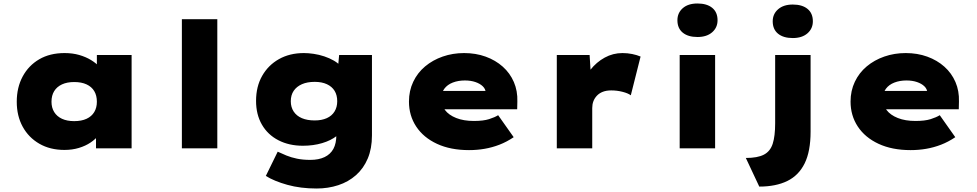

<svg xmlns="http://www.w3.org/2000/svg" viewBox="-20 -850 5597 1100"><path d="M349 9Q267 9 205.5 -26.5Q144 -62 110 -124Q76 -186 76 -267Q76 -349 110 -412Q144 -475 205 -510.5Q266 -546 350 -546Q396 -546 434 -535Q472 -524 501.5 -506Q531 -488 551.5 -465.5Q572 -443 580 -422L535 -417V-535H734V0H530V-142L573 -130Q567 -103 547.5 -78Q528 -53 499 -33.5Q470 -14 432 -2.5Q394 9 349 9ZM405 -156Q447 -156 476 -169.5Q505 -183 520 -208Q535 -233 535 -267Q535 -303 520 -328Q505 -353 476 -366.5Q447 -380 405 -380Q364 -380 335 -366.5Q306 -353 290.5 -328Q275 -303 275 -267Q275 -233 290.5 -208Q306 -183 335 -169.5Q364 -156 405 -156Z M1022 0V-740H1225V0Z M1794 230Q1702 230 1626.5 209Q1551 188 1503 158L1571 19Q1594 30 1621 41Q1648 52 1681.5 59Q1715 66 1758 66Q1806 66 1839.5 50Q1873 34 1890 3Q1907 -28 1907 -77V-135L1952 -131Q1943 -98 1909.5 -71.5Q1876 -45 1825.5 -30Q1775 -15 1715 -15Q1636 -15 1575 -46.5Q1514 -78 1480.5 -136Q1447 -194 1447 -272Q1447 -354 1482 -415.5Q1517 -477 1578.5 -511.5Q1640 -546 1721 -546Q1747 -546 1777.5 -541.5Q1808 -537 1838 -527Q1868 -517 1893 -502.5Q1918 -488 1934.5 -468.5Q1951 -449 1953 -426L1912 -417L1923 -535H2111V-74Q2111 1 2087 58Q2063 115 2019.5 153.5Q1976 192 1918 211Q1860 230 1794 230ZM1783 -160Q1823 -160 1852 -173Q1881 -186 1896.5 -211Q1912 -236 1912 -270Q1912 -305 1897 -329.5Q1882 -354 1853 -367.5Q1824 -381 1783 -381Q1740 -381 1709.5 -367.5Q1679 -354 1662.5 -329.5Q1646 -305 1646 -270Q1646 -236 1662.5 -211Q1679 -186 1709.5 -173Q1740 -160 1783 -160Z M2667 10Q2561 10 2483.5 -26Q2406 -62 2364.5 -125Q2323 -188 2323 -268Q2323 -330 2347.5 -381.5Q2372 -433 2415.5 -469.5Q2459 -506 2516.5 -526Q2574 -546 2639 -546Q2706 -546 2762.5 -525.5Q2819 -505 2860.5 -468Q2902 -431 2924 -380Q2946 -329 2944 -268L2943 -224H2446L2423 -329H2782L2763 -301V-319Q2762 -340 2746 -355.5Q2730 -371 2703.5 -380Q2677 -389 2643 -389Q2605 -389 2574 -377Q2543 -365 2525.5 -341.5Q2508 -318 2508 -284Q2508 -248 2529.5 -219.5Q2551 -191 2593.5 -174Q2636 -157 2695 -157Q2749 -157 2782 -167.5Q2815 -178 2834 -190L2923 -64Q2883 -37 2841.5 -21Q2800 -5 2756.5 2.5Q2713 10 2667 10Z M3170 0V-535H3358L3370 -342L3314 -351Q3328 -406 3362.5 -450Q3397 -494 3444.5 -520Q3492 -546 3546 -546Q3575 -546 3602 -540.5Q3629 -535 3650 -526L3594 -304Q3578 -316 3546.5 -324Q3515 -332 3482 -332Q3454 -332 3433.5 -324Q3413 -316 3399.5 -301.5Q3386 -287 3379.5 -269.5Q3373 -252 3373 -231V0Z M3874 0V-535H4077V0ZM3976 -638Q3922 -638 3891.5 -663Q3861 -688 3861 -734Q3861 -776 3891.5 -803Q3922 -830 3976 -830Q4030 -830 4060.5 -805Q4091 -780 4091 -734Q4091 -692 4060 -665Q4029 -638 3976 -638Z M4330 219 4253 55Q4320 55 4356.5 36Q4393 17 4407 -26.5Q4421 -70 4421 -144V-535H4624V-96Q4624 17 4590 86Q4556 155 4490.5 187Q4425 219 4330 219ZM4522 -632Q4468 -632 4437.5 -657Q4407 -682 4407 -728Q4407 -770 4438 -797Q4469 -824 4522 -824Q4576 -824 4606.5 -799Q4637 -774 4637 -728Q4637 -686 4606 -659Q4575 -632 4522 -632Z M5197 10Q5091 10 5013.5 -26Q4936 -62 4894.5 -125Q4853 -188 4853 -268Q4853 -330 4877.5 -381.5Q4902 -433 4945.5 -469.5Q4989 -506 5046.5 -526Q5104 -546 5169 -546Q5236 -546 5292.5 -525.5Q5349 -505 5390.5 -468Q5432 -431 5454 -380Q5476 -329 5474 -268L5473 -224H4976L4953 -329H5312L5293 -301V-319Q5292 -340 5276 -355.5Q5260 -371 5233.5 -380Q5207 -389 5173 -389Q5135 -389 5104 -377Q5073 -365 5055.5 -341.5Q5038 -318 5038 -284Q5038 -248 5059.5 -219.5Q5081 -191 5123.5 -174Q5166 -157 5225 -157Q5279 -157 5312 -167.5Q5345 -178 5364 -190L5453 -64Q5413 -37 5371.5 -21Q5330 -5 5286.5 2.5Q5243 10 5197 10Z"/></svg>

Font: Lexend Giga Black
Style: Regular
Weight: 900
Designer: Bonnie Shaver-Troup, Thomas Jockin
Foundry: Lexend
Version: Version 1.007